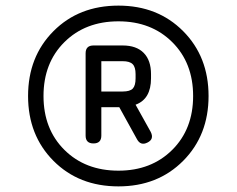

<svg xmlns="http://www.w3.org/2000/svg" viewBox="-20 -667 843 684"><path d="M402 -3Q261 -3 170.5 -94Q80 -185 80 -325Q80 -465 170.5 -556Q261 -647 402 -647Q542 -647 632.5 -556Q723 -465 723 -325Q723 -185 632.5 -94Q542 -3 402 -3ZM402 -59Q519 -59 593.5 -133Q668 -207 668 -325Q668 -443 593.5 -517Q519 -591 402 -591Q284 -591 209.5 -517Q135 -443 135 -325Q135 -207 209.5 -133Q284 -59 402 -59ZM341 -184Q341 -156 313 -156Q285 -156 285 -184V-477Q285 -505 313 -505H417Q466 -505 492 -478.5Q518 -452 518 -403V-388Q518 -314 463 -294L517 -197Q530 -171 505 -159Q481 -147 468 -171L405 -285H341ZM341 -341H417Q443 -341 453 -351.5Q463 -362 463 -388V-403Q463 -428 452.5 -438.5Q442 -449 417 -449H341Z"/></svg>

Font: Jura Medium
Style: Regular
Weight: 500
Designer: Daniel Johnson, Alexei Vanyashin
Foundry: Daniel Johnson
Version: Version 5.103